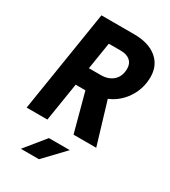

<svg xmlns="http://www.w3.org/2000/svg" viewBox="-230 -842 1059 1195"><g transform="rotate(30 300.0 -245.0)"><path d="M21 0 137 -730H372Q476 -730 535 -681.5Q594 -633 594 -549Q594 -529 591 -508Q580 -437 536.5 -381Q493 -325 431 -300L521 0H358L284 -276H214L170 0ZM320 -406Q375 -406 408.5 -437Q442 -468 442 -522Q442 -559 418 -579.5Q394 -600 351 -600H265L234 -406ZM248 240H118L236 95H386Z"/></g></svg>

Font: JetBrains Mono Extra Bold
Style: Italic
Weight: 800
Italic angle: -9°
Monospace: yes
Designer: Philipp Nurullin, Konstantin Bulenkov
Foundry: JetBrains
Version: 2.002